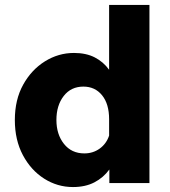

<svg xmlns="http://www.w3.org/2000/svg" viewBox="-20 -740 687 776"><path d="M422 0V-55Q398 -22 361.5 -3Q325 16 275 16Q212 16 158.5 -18Q105 -52 72.5 -113Q40 -174 40 -255Q40 -337 73.5 -397.5Q107 -458 161.5 -492Q216 -526 279 -526Q328 -526 363 -508Q398 -490 421 -458V-720H584V0ZM208 -255Q208 -197 238.5 -158.5Q269 -120 321 -120Q356 -120 383 -139.5Q410 -159 421 -192V-258Q421 -320 392.5 -355Q364 -390 317 -390Q267 -390 237.5 -352Q208 -314 208 -255Z"/></svg>

Font: Wix Madefor Text ExtraBold
Style: Regular
Weight: 800
Designer: Dalton Maag Ltd
Foundry: Dalton Maag Ltd
Version: Version 3.100